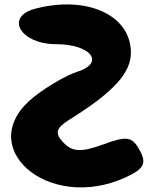

<svg xmlns="http://www.w3.org/2000/svg" viewBox="-20 -894 692 861"><path d="M138 -855C0 -819 72 -696 230 -696C388 -696 453 -612 326 -572C281 -558 192 -507 134 -461C-147 -241 192 61 542 -98C625 -136 639 -161 607 -219C573 -282 550 -286 442 -246C346 -211 305 -212 265 -254C224 -297 230 -319 292 -358C488 -480 567 -566 567 -658C567 -826 371 -916 138 -855Z"/></svg>

Font: Hussar Skorodowane
Style: Bold
Weight: 700
Foundry: Cannot Into Space Fonts
Version: Version 0.892